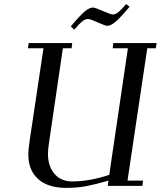

<svg xmlns="http://www.w3.org/2000/svg" viewBox="-20 -914 790 944"><path d="M117.2 -676.8 121.1 -702.1H335L332 -676.8H289.1L221.2 -213.9Q215.8 -178.2 215.8 -158.2Q215.8 -97.2 247.6 -59.6Q279.3 -22 335 -22Q419.4 -22 517.1 -54.2L608.9 -676.8H534.2L537.1 -702.1H750L746.1 -676.8H704.1L606.9 -25.9H683.1L680.2 0H509.8L513.2 -25.9Q449.2 -7.3 404.1 1.2Q358.9 9.8 306.2 9.8Q215.8 9.8 167.5 -33.7Q119.1 -77.1 119.1 -155.8Q119.1 -176.3 126 -224.1L193.8 -676.8ZM328.1 -784.2Q376.5 -841.8 398.7 -859.4Q420.9 -877 437 -877Q447.3 -877 485.8 -859.9Q524.4 -842.8 534.2 -842.8Q547.9 -842.8 561.8 -854Q575.7 -865.2 600.1 -894L617.2 -880.9Q568.4 -823.2 546.1 -805.2Q523.9 -787.1 507.8 -787.1Q497.6 -787.1 460 -804Q422.4 -820.8 413.1 -820.8Q399.4 -820.8 384.5 -808.8Q369.6 -796.9 345.2 -768.1Z"/></svg>

Font: Dehuti Alt
Style: Bold-Italic
Weight: 700
Version: Version 1.2